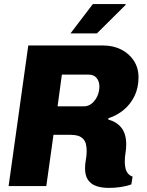

<svg xmlns="http://www.w3.org/2000/svg" viewBox="-20 -908 719 937"><path d="M512 9Q476 9 450 0Q424 -9 409.5 -30Q395 -51 395 -87Q395 -107 399 -128Q403 -149 403 -170Q403 -191 399 -206Q395 -221 385 -231Q375 -241 360.5 -245.5Q346 -250 325 -250H241L206 0H22L118 -686H484Q532 -686 571 -666.5Q610 -647 633 -612Q656 -577 656 -530Q656 -480 636.5 -439.5Q617 -399 583.5 -371.5Q550 -344 509 -331L508 -325Q529 -319 545 -309Q561 -299 572.5 -284.5Q584 -270 590 -249.5Q596 -229 596 -203Q596 -182 592.5 -162Q589 -142 589 -119Q589 -101 592.5 -86.5Q596 -72 604.5 -61.5Q613 -51 627 -46L621 -8Q596 1 567.5 5Q539 9 512 9ZM261 -389H389Q411 -389 428 -403Q445 -417 455 -439Q465 -461 465 -486Q465 -511 451.5 -527.5Q438 -544 411 -544H282ZM324 -745 433 -888H592L594 -885L453 -745Z"/></svg>

Font: Chivo Medium ExtraBold
Style: Italic
Weight: 800
Italic angle: -8.05°
Version: Version 2.002